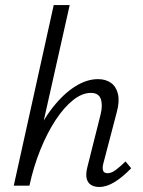

<svg xmlns="http://www.w3.org/2000/svg" viewBox="-20 -731 563 756"><path d="M34.2 0 191.5 -711H254.4L94.8 0ZM370.6 5.2Q351.6 5.2 338.4 -3Q325.2 -11.2 321.2 -28.4Q317.2 -45.6 323.9 -72.5L376.4 -281.5Q385.1 -317.4 376.8 -341.3Q368.5 -365.2 337.5 -365.2Q303.6 -365.2 267.9 -337Q232.2 -308.7 199.2 -258.6Q166.2 -208.5 139.4 -142.5Q112.5 -76.5 95.9 0H51Q74.1 -97 109 -174.5Q144 -252 186.7 -306.6Q229.5 -361.3 275.4 -390.3Q321.3 -419.4 365.8 -419.4Q396.5 -419.4 417 -404.7Q437.5 -390 444.5 -360.9Q451.4 -331.7 439.6 -288.5L387.3 -89Q382.3 -70.5 385.7 -59.8Q389.2 -49 403.6 -49Q418.5 -49 435.2 -61.4Q452 -73.8 474.3 -95.3L496.5 -68.5Q462.9 -33.7 431.4 -14.3Q399.9 5.2 370.6 5.2Z"/></svg>

Font: Ysabeau
Style: Bold Italic
Weight: 700
Italic angle: -12°
Designer: Christian Thalmann (Catharsis Fonts)
Version: Version 2.002